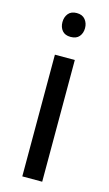

<svg xmlns="http://www.w3.org/2000/svg" viewBox="-114 -763 457 805"><g transform="rotate(15 114.5 -360.5)"><path d="M157.7 0H71.3V-528.3H157.7ZM164.6 -668.5Q164.6 -646.5 152.3 -631.8Q140.1 -617.2 115.2 -617.2Q90.8 -617.2 78.6 -631.8Q66.4 -646.5 66.4 -668.5Q66.4 -690.4 78.6 -705.6Q90.8 -720.7 115.2 -720.7Q139.6 -720.7 152.1 -705.3Q164.6 -689.9 164.6 -668.5Z"/></g></svg>

Font: TypoPRO Roboto
Style: Regular
Weight: 400
Designer: Google
Version: Version 2.136; 2016